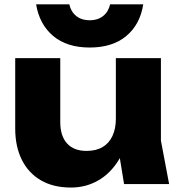

<svg xmlns="http://www.w3.org/2000/svg" viewBox="-20 -835 817 871"><path d="M301.8 15.8Q222 15.8 165.4 -17.1Q108.8 -50 78.9 -110.3Q49 -170.6 49 -251.8V-571.4H253.4V-281.4Q253.4 -218 284.3 -184.2Q315.2 -150.4 372.6 -150.4Q415.6 -150.4 444.9 -167.5Q474.2 -184.6 489.9 -217.7Q505.6 -250.8 505.6 -296.6L568.6 -263.8Q557.6 -173.2 519.5 -110.7Q481.4 -48.2 425.3 -16.2Q369.2 15.8 301.8 15.8ZM542.8 0 505.6 -228.6V-571.4H710V-197.2L747.2 0ZM143.8 -815.4H294.4Q301.8 -781.4 326.1 -762.2Q350.4 -743 386.8 -743Q423.2 -743 447.5 -762.2Q471.8 -781.4 479.6 -815.4H629.8Q615.8 -724.4 553.2 -671.9Q490.6 -619.4 386.8 -619.4Q283.4 -619.4 221.1 -671.9Q158.8 -724.4 143.8 -815.4Z"/></svg>

Font: Unbounded
Style: Regular
Weight: 400
Designer: Luke Prowse, Jean-Baptiste Morizot, Fátima Lázaro, Florian Runge
Foundry: NaN
Version: Version 1.701;gftools[0.9.28.dev5+ged2979d]